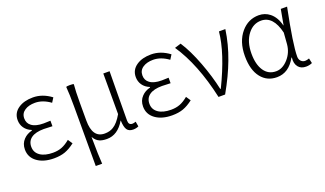

<svg xmlns="http://www.w3.org/2000/svg" viewBox="-73 -1007 2818 1666"><g transform="rotate(-20 1336.5 -174.0)"><path d="M270 13Q174 13 115 -30Q56 -73 56 -145Q56 -200 91 -236Q121 -268 170 -280V-285Q129 -301 106 -334Q84 -366 84 -407Q84 -474 141 -512Q193 -547 275 -547Q363 -547 443 -487L417 -446Q347 -497 276 -497Q218 -497 182 -473Q143 -448 143 -401Q143 -356 177 -331Q214 -303 287 -303Q323 -303 350 -305V-254Q304 -257 271 -257Q195 -257 155.5 -229Q116 -201 116 -148.5Q116 -96 159 -66Q202 -36 277 -36Q323 -36 359 -50Q395 -64 435 -97L463 -55Q415 -18 371.5 -2.5Q328 13 270 13Z M585 199V-167V-350Q585 -466 579 -533Q584 -538 614 -538Q645 -538 649 -533Q643 -472 643 -366V-199Q643 -39 756 -39Q803 -39 836 -60Q880 -86 921 -158V-533H979Q979 -470 977 -346Q975 -165 975 -78Q975 -37 1010 -37Q1022 -37 1042 -44L1050 2Q1028 13 1000 13Q960 13 943 -12.5Q926 -38 924 -97H922Q858 12 758 12Q715 12 689 0Q657 -14 637 -51Q637 -43 637 -29Q638 117 644 199Z M1361 13Q1265 13 1206 -30Q1147 -73 1147 -145Q1147 -200 1182 -236Q1212 -268 1261 -280V-285Q1220 -301 1197 -334Q1175 -366 1175 -407Q1175 -474 1232 -512Q1284 -547 1366 -547Q1454 -547 1534 -487L1508 -446Q1438 -497 1367 -497Q1309 -497 1273 -473Q1234 -448 1234 -401Q1234 -356 1268 -331Q1305 -303 1378 -303Q1414 -303 1441 -305V-254Q1395 -257 1362 -257Q1286 -257 1246.5 -229Q1207 -201 1207 -148.5Q1207 -96 1250 -66Q1293 -36 1368 -36Q1414 -36 1450 -50Q1486 -64 1526 -97L1554 -55Q1506 -18 1462.5 -2.5Q1419 13 1361 13Z M1791 0Q1719 -326 1582 -529L1640 -547Q1699 -457 1752 -317Q1802 -185 1829 -60H1834Q1971 -341 1989 -533H2048Q2029 -399 1979 -267Q1933 -143 1852 0H1821Z M2328 13Q2237 13 2183 -55Q2127 -125 2127 -254Q2127 -388 2197 -470Q2263 -547 2360 -547Q2417 -547 2461 -512Q2512 -471 2532 -391H2534L2547 -462L2560 -533H2618Q2552 -207 2552 -95Q2552 -69 2567.5 -53Q2583 -37 2605 -37Q2621 -37 2643 -45L2653 1Q2627 13 2596 13Q2550 13 2526 -16Q2499 -48 2506 -104H2502Q2438 13 2328 13ZM2338 -38Q2398 -38 2448.5 -94Q2499 -150 2506 -226L2510 -278L2514 -331Q2475 -496 2363 -496Q2291 -496 2242 -434Q2188 -366 2188 -254Q2188 -154 2227.5 -96Q2267 -38 2338 -38Z"/></g></svg>

Font: GenSekiGothic TW L
Style: Regular
Weight: 300
Version: Version 1.501;PS 1;hotconv 16.6.51;makeotf.lib2.5.65220